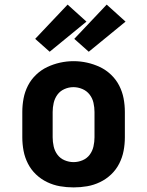

<svg xmlns="http://www.w3.org/2000/svg" viewBox="-20 -807 640 835"><path d="M300 8Q270 8 241 3Q212 -2 185 -15Q158 -28 136.5 -48.5Q115 -69 101.5 -95.5Q88 -122 82.5 -151Q77 -180 77 -210V-320Q77 -350 82.5 -379Q88 -408 101.5 -434.5Q115 -461 137 -482Q159 -503 185.5 -515.5Q212 -528 241 -534.5Q270 -541 300 -541Q330 -541 359 -534.5Q388 -528 414.5 -515.5Q441 -503 463 -482Q485 -461 498.5 -434.5Q512 -408 517.5 -379Q523 -350 523 -320V-210Q523 -180 517.5 -151Q512 -122 498.5 -95.5Q485 -69 463.5 -48.5Q442 -28 415 -15Q388 -2 359 3Q330 8 300 8ZM300 -102Q320 -102 339 -110Q358 -118 370 -134Q382 -150 386.5 -170Q391 -190 391 -210V-320Q391 -340 386.5 -360Q382 -380 369.5 -396Q357 -412 338 -420Q319 -428 299 -428Q279 -428 260 -419.5Q241 -411 229.5 -395Q218 -379 213.5 -359.5Q209 -340 209 -320V-210Q209 -190 213.5 -170Q218 -150 230 -134Q242 -118 261 -110Q280 -102 300 -102ZM366 -582 303 -638 444 -787 526 -713ZM196 -582 133 -638 274 -787 356 -713Z"/></svg>

Font: Iosevka Slab XBdEx
Style: Regular
Weight: 800
Width: 7
Monospace: yes
Designer: Belleve Invis
Foundry: Belleve Invis
Version: Version 11.1.0; ttfautohint (v1.8.3)